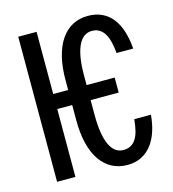

<svg xmlns="http://www.w3.org/2000/svg" viewBox="-109 -811 817 909"><g transform="rotate(-15 300.0 -356.0)"><path d="M150.9 -406.2H224.1V-454.6Q224.1 -517.6 236.3 -567.1Q248.5 -616.7 271.7 -650.9Q294.9 -685.1 328.4 -703.1Q361.8 -721.2 404.3 -721.2Q443.8 -721.2 473.6 -706.8Q503.4 -692.4 524.2 -665.8Q544.9 -639.2 556.9 -601.1Q568.8 -563 572.3 -516.1H490.7Q488.3 -545.9 482.4 -570.1Q476.6 -594.2 466.3 -611.6Q456.1 -628.9 440.9 -638.2Q425.8 -647.5 404.3 -647.5Q381.3 -647.5 364.5 -634.3Q347.7 -621.1 336.7 -596.4Q325.7 -571.8 320.1 -536.1Q314.5 -500.5 314.5 -455.6V-406.2H452.1V-332.5H314.5V-256.8Q314.5 -211.4 320.1 -175.5Q325.7 -139.6 336.7 -115Q347.7 -90.3 364.5 -77.1Q381.3 -64 404.3 -64Q425.8 -64 440.9 -72.8Q456.1 -81.5 466.3 -97.9Q476.6 -114.3 482.2 -137.9Q487.8 -161.6 490.7 -191.9H572.3Q568.8 -148.9 556.9 -112.1Q544.9 -75.2 524.2 -48.1Q503.4 -21 473.6 -5.9Q443.8 9.3 404.3 9.3Q361.8 9.3 328.4 -8.8Q294.9 -26.9 271.7 -60.8Q248.5 -94.7 236.3 -144.3Q224.1 -193.8 224.1 -256.8V-332.5H150.9V0H61V-710.9H150.9Z"/></g></svg>

Font: Roboto Mono
Style: Regular
Weight: 400
Designer: Google
Version: Version 2.000985; 2015; ttfautohint (v1.3)